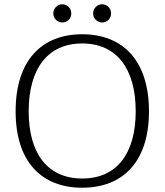

<svg xmlns="http://www.w3.org/2000/svg" viewBox="-20 -866 769 897"><path d="M271 -761C294 -761 313 -779 313 -803C313 -828 294 -846 271 -846C249 -846 229 -828 229 -803C229 -779 249 -761 271 -761ZM457 -761C480 -761 499 -779 499 -803C499 -828 480 -846 457 -846C435 -846 415 -828 415 -803C415 -779 435 -761 457 -761ZM364 11C552 11 676 -108 676 -346C676 -585 552 -706 364 -706C176 -706 53 -585 53 -346C53 -108 176 11 364 11ZM364 -32C203 -32 114 -148 114 -346C114 -545 203 -663 364 -663C525 -663 614 -545 614 -346C614 -148 525 -32 364 -32Z"/></svg>

Font: Maitree Light
Style: Regular
Weight: 300
Designer: CadsonDemak Team
Foundry: CadsonDemak
Version: Version 1.000;PS 001.000;hotconv 1.0.88;makeotf.lib2.5.64775